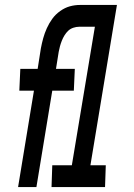

<svg xmlns="http://www.w3.org/2000/svg" viewBox="-20 -755 540 775"><path d="M53 0 117 -389H58L62 -477H132L145 -560Q149 -581 154.5 -601Q160 -621 169 -641Q178 -661 191 -679Q204 -697 223 -710.5Q242 -724 262 -729.5Q282 -735 303 -735H385L382 -647H299Q288 -647 276 -643Q264 -639 255.5 -631Q247 -623 240.5 -612.5Q234 -602 229.5 -590.5Q225 -579 222 -568Q219 -557 217 -546L206 -477H282L278 -389H191L127 0ZM188 0 191 -88H270L363 -647H301L304 -735H452L345 -88H407L404 0Z"/></svg>

Font: Iosevka Semibold Oblique
Style: Regular
Weight: 600
Italic angle: -9°
Monospace: yes
Designer: Belleve Invis
Foundry: Belleve Invis
Version: Version 32.5.0; ttfautohint (v1.8.4)